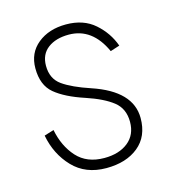

<svg xmlns="http://www.w3.org/2000/svg" viewBox="-80 -537 562 616"><g transform="rotate(-15 201.5 -229.5)"><path d="M67 -152Q78 -96 111 -59.5Q144 -23 202 -23Q251 -23 281 -47Q311 -71 311 -114Q311 -158 280.5 -182Q250 -206 193 -225Q129 -246 95.5 -274Q62 -302 62 -358Q62 -409 99 -439Q136 -469 193 -469Q251 -469 288 -436.5Q325 -404 341 -359L310 -349Q271 -435 193 -435Q150 -435 123.5 -415Q97 -395 97 -357Q97 -314 128 -292Q159 -270 219 -250Q347 -207 347 -117Q347 -56 306.5 -23Q266 10 200 10Q131 10 89 -34Q47 -78 35 -142Z"/></g></svg>

Font: Renner
Style: Thin
Weight: 200
Version: Version 003.000 ; ttfautohint (v0.97) -l 8 -r 50 -G 200 -x 1